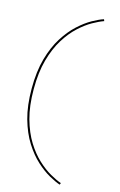

<svg xmlns="http://www.w3.org/2000/svg" viewBox="-143 -817 677 1083"><g transform="rotate(15 195.5 -275.0)"><path d="M323 208Q296 199 258.5 178Q221 157 181.2 120.8Q141.5 84.5 107 30Q72.5 -24.5 51.2 -100Q30 -175.5 30 -275Q30 -375 51.2 -450.5Q72.5 -526 107 -580.5Q141.5 -635 181.2 -671.2Q221 -707.5 258.5 -728.5Q296 -749.5 323 -758L327 -748Q299.5 -738.5 262.8 -717.8Q226 -697 187.5 -661.5Q149 -626 116 -573Q83 -520 62.5 -446.5Q42 -373 42 -275Q42 -177 62.5 -103.5Q83 -30 116 23Q149 76 187.5 111.5Q226 147 262.8 167.8Q299.5 188.5 327 198Z"/></g></svg>

Font: Anybody UltraExpanded Thin
Style: Regular
Weight: 100
Width: 9
Designer: Tyler Finck
Foundry: Etcetera Type Company
Version: Version 1.010; ttfautohint (v1.8.3) -l 8 -r 50 -G 200 -x 14 